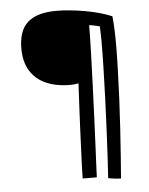

<svg xmlns="http://www.w3.org/2000/svg" viewBox="-57 -703 718 924"><g transform="rotate(-5 302.5 -241.5)"><path d="M490 174Q484 174 475.5 173.2Q467 172.5 458.2 171.5Q449.5 170.5 441.8 169.2Q434 168 428.5 167Q431.5 125.5 434.8 63.5Q438 1.5 441.5 -71.5Q445 -144.5 447.8 -220Q450.5 -295.5 452.2 -364.8Q454 -434 454 -488Q454 -509 453.5 -528Q453 -547 452 -564.5Q440 -567.5 427.5 -570.2Q415 -573 401.5 -574.5Q401 -509.5 398.5 -432.2Q396 -355 393 -274.8Q390 -194.5 386.8 -119.8Q383.5 -45 380.8 15.5Q378 76 376.2 114Q374.5 152 374.5 158Q368 158 358 158.2Q348 158.5 337.8 158.2Q327.5 158 318.8 158Q310 158 306 157.5Q306 139 307.5 101Q309 63 311 14.5Q313 -34 315.2 -85.2Q317.5 -136.5 319.8 -181.8Q322 -227 323.8 -259Q325.5 -291 326 -300Q305.5 -296 287.5 -296Q218.5 -296 169 -318Q119.5 -340 93 -383.5Q66.5 -427 66.5 -491Q66.5 -577.5 111.5 -617.2Q156.5 -657 250 -657Q281 -657 316.5 -653.5Q352 -650 388.5 -643.5Q425 -637 458 -627.8Q491 -618.5 516.5 -607.5Q519.5 -583 521 -547Q522.5 -511 522.5 -467Q522.5 -413.5 520.2 -346.5Q518 -279.5 514.8 -207Q511.5 -134.5 507 -64.2Q502.5 6 498 67.8Q493.5 129.5 490 174Z"/></g></svg>

Font: Grandstander Thin Light
Style: Regular
Weight: 300
Version: Version 1.200